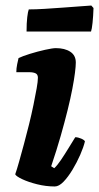

<svg xmlns="http://www.w3.org/2000/svg" viewBox="-20 -674 358 694"><path d="M178 0Q146 0 114 -8Q82 -16 60 -26.5Q38 -37 35 -44Q41 -61 49 -89.5Q57 -118 66.5 -153Q76 -188 85 -224.5Q94 -261 101 -295Q108 -329 112.5 -354.5Q117 -380 117 -393Q117 -405 108.5 -409Q100 -413 86 -413H39Q39 -427 42 -441.5Q45 -456 47 -464Q61 -471 88.5 -479.5Q116 -488 143 -494Q170 -500 182 -500Q214 -500 234 -487Q254 -474 254 -448Q254 -435 251 -411Q248 -387 241.5 -353Q235 -319 224.5 -276.5Q214 -234 199.5 -183Q185 -132 165 -73L176 -66Q187 -76 200.5 -96Q214 -116 228 -139Q242 -162 252 -178Q262 -178 273.5 -173Q285 -168 287 -163Q282 -142 270 -114.5Q258 -87 242 -60.5Q226 -34 209.5 -17Q193 0 178 0ZM76 -560Q76 -591 78.5 -612Q81 -633 84 -640Q109 -640 141.5 -642Q174 -644 207.5 -646.5Q241 -649 268.5 -651Q296 -653 310 -654L318 -645Q317 -615 314.5 -591.5Q312 -568 309 -560Z"/></svg>

Font: Texturina 12pt Black
Style: Italic
Weight: 900
Italic angle: -11°
Designer: Guillermo Torres Carreño
Foundry: Omnibus-Type
Version: Version 1.002